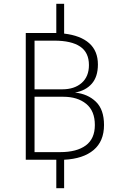

<svg xmlns="http://www.w3.org/2000/svg" viewBox="-20 -837 621 1006"><path d="M316 0V149H275V0H115V-664H259H275V-817H316V-661Q402 -651 447.5 -610.5Q493 -570 493 -499Q493 -435 461 -398.5Q429 -362 373 -352Q440 -345 482.5 -304Q525 -263 525 -182Q525 -97 470.5 -51Q416 -5 316 0ZM161 -624V-369H306Q370 -369 408 -402.5Q446 -436 446 -496Q446 -562 400 -593Q354 -624 265 -624ZM477 -182Q477 -256 431.5 -293Q386 -330 312 -330H161V-40H296Q382 -40 429.5 -75Q477 -110 477 -182Z"/></svg>

Font: FiraGO ExtraLight
Style: Regular
Weight: 200
Designer: bBox Type
Foundry: bBox Type GmbH
Version: Version 1.001